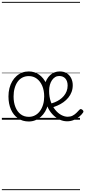

<svg xmlns="http://www.w3.org/2000/svg" viewBox="-20 -1287 917 2064"><path d="M289 19Q222 19 173 -15.5Q124 -50 97.5 -110.5Q71 -171 71 -250Q71 -298 81.5 -339Q92 -380 111.5 -413Q131 -446 158 -470Q185 -494 218 -506.5Q251 -519 289 -519Q352 -519 400.5 -484.5Q449 -450 477 -389Q505 -328 505 -250Q505 -203 495 -162Q485 -121 465.5 -88Q446 -55 419 -31Q392 -7 359 6Q326 19 289 19ZM290 -31Q326 -31 356.5 -47Q387 -63 409 -92.5Q431 -122 443 -162Q455 -202 455 -250Q455 -315 434 -364Q413 -413 376 -441Q339 -469 290 -469Q252 -469 221.5 -453.5Q191 -438 170 -409Q149 -380 137.5 -339.5Q126 -299 126 -250Q126 -185 146 -135.5Q166 -86 202.5 -58.5Q239 -31 290 -31ZM702 17Q662 17 625 0.5Q588 -16 556.5 -45.5Q525 -75 502 -116Q479 -157 466 -206Q453 -255 453 -310Q453 -345 461 -377Q469 -409 484 -435Q499 -461 519.5 -480Q540 -499 566 -509Q592 -519 621 -519Q669 -519 699.5 -498.5Q730 -478 746 -444.5Q762 -411 762 -371Q762 -332 749.5 -298.5Q737 -265 714.5 -237.5Q692 -210 662 -188.5Q632 -167 597 -152Q562 -137 525 -127L511 -170Q540 -176 568.5 -187.5Q597 -199 622 -216Q647 -233 666 -255.5Q685 -278 696 -306Q707 -334 707 -367Q707 -415 683 -442.5Q659 -470 616 -470Q592 -470 572.5 -458Q553 -446 538.5 -424.5Q524 -403 516 -374Q508 -345 508 -310Q508 -246 526 -194.5Q544 -143 573.5 -106.5Q603 -70 638.5 -51Q674 -32 708 -32Q738 -32 761 -44Q784 -56 801.5 -73.5Q819 -91 833 -106Q841 -115 849 -114.5Q857 -114 865 -107Q873 -101 876 -93.5Q879 -86 873 -77Q857 -53 830.5 -31.5Q804 -10 771.5 3.5Q739 17 702 17ZM0 747H840V757H0ZM0 -20H840V0H0ZM0 -505H840V-500H0ZM0 -1267H840V-1257H0Z"/></svg>

Font: Playwrite VN Guides
Style: Regular
Weight: 400
Designer: Veronika Burian, José Scaglione
Foundry: TypeTogether
Version: Version 1.003